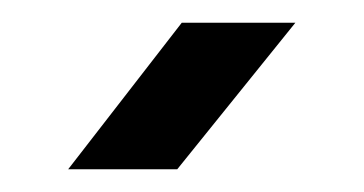

<svg xmlns="http://www.w3.org/2000/svg" viewBox="-20 -749 320 169"><path d="M40 -600 140 -729H240L136 -600Z"/></svg>

Font: Hubot Sans
Style: Regular
Weight: 400
Designer: Deni Anggara
Foundry: GitHub, Inc., Subsidiary of Microsoft Corporation
Version: Version 2.000